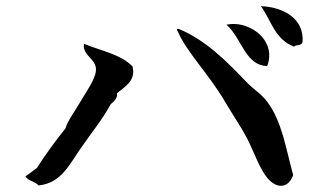

<svg xmlns="http://www.w3.org/2000/svg" viewBox="-20 -684 1040 613"><path d="M946 -550C948 -581 938 -605 922 -622C893 -653 845 -664 813 -664C846 -620 856 -559 919 -535C924 -543 941 -535 946 -550ZM833 -473C847 -509 838 -542 816 -567C789 -597 744 -614 703 -605C728 -584 744 -548 763 -519C780 -494 800 -474 833 -473ZM916 -125C892 -213 880 -296 834 -358C817 -382 788 -400 767 -422C703 -489 637 -556 550 -592C545 -593 543 -589 547 -585C576 -517 645 -450 698 -360C722 -319 749 -280 769 -242C792 -197 808 -146 835 -114C865 -80 901 -83 916 -125ZM403 -472C365 -511 302 -522 248 -544C243 -508 282 -498 286 -468C290 -441 263 -403 245 -373C222 -333 196 -299 189 -274C157 -234 126 -192 98 -148C85 -139 74 -129 61 -121C70 -106 92 -105 103 -92C176 -99 202 -160 238 -211C272 -260 308 -304 334 -352C344 -359 358 -375 353 -386C378 -407 415 -426 403 -472Z"/></svg>

Font: Yuji Syuku Std R
Style: Regular
Weight: 400
Designer: Kataoka Yuji
Foundry: Kinuta Font Factory
Version: Version 3.000;hotconv 1.0.111;makeotfexe 2.5.65597